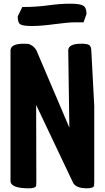

<svg xmlns="http://www.w3.org/2000/svg" viewBox="-20 -1005 567 1041"><path d="M433 -884Q426 -884 387.5 -884Q349 -884 276 -874Q203 -864 153 -864Q103 -864 89.5 -873.5Q76 -883 76 -916L101 -967Q176 -967 241.5 -976Q307 -985 360 -985Q413 -985 431 -974.5Q449 -964 449 -929ZM37 -24V-731Q37 -768 109 -768Q124 -768 132.5 -767Q141 -766 154 -757.5Q167 -749 177 -733L356 -313L350 -732Q350 -768 422 -768Q452 -768 463 -761Q474 -754 475 -732L491 -431V-21Q491 -4 490 2Q486 16 451 16Q386 16 373 -21L176 -436L177 -22Q177 -4 176 2Q172 16 137 16Q37 16 37 -24Z"/></svg>

Font: Chau Philomene One
Style: Regular
Weight: 400
Designer: Vicente Lamonaca
Foundry: TipoType
Version: Version 1.002